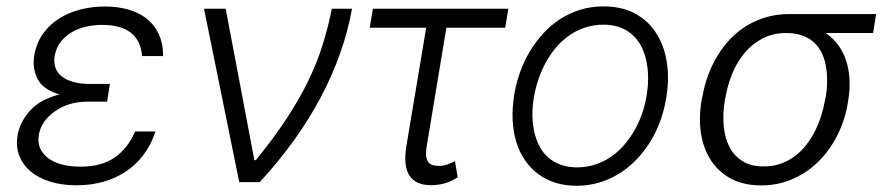

<svg xmlns="http://www.w3.org/2000/svg" viewBox="-20 -573 2790 604"><path d="M35.2 -146.7Q41.5 -186.1 72.4 -222.7Q103 -258.9 166.5 -275.9Q112.9 -292.6 97.3 -326.3Q81.3 -360.4 87.7 -398.1Q94.8 -438.9 116.1 -468Q137.4 -497.2 168 -516Q198.5 -534.8 235.4 -543.7Q272.4 -552.6 310 -552.6Q348 -552.6 381.2 -543.7Q414.4 -534.8 439.3 -516Q464.1 -497.2 478.5 -467.7Q492.9 -438.2 493.3 -396.7H426.8Q423.3 -445.7 391.3 -470.2Q359.4 -494.7 301.5 -494.7Q277.3 -494.7 252.8 -489.5Q228.3 -484.4 207.6 -472.7Q186.8 -460.9 171.9 -442.5Q157 -424 152 -397.4Q148.8 -377.5 154.1 -361.2Q159.4 -344.8 173.5 -333.3Q187.5 -321.7 210.2 -315.3Q233 -308.9 264.2 -308.9H325.6L317.1 -253.2H255.3Q196 -253.2 153.1 -223Q109 -192.1 101.9 -147.4Q95.2 -103.3 131 -76Q166.9 -48.7 233.7 -48.7Q298.7 -48.7 340.2 -77.2Q381.7 -105.8 405.2 -159.4H469.1Q455.3 -117.2 431.1 -85.4Q407 -53.6 374.6 -32.5Q342.3 -11.4 303.3 -0.7Q264.2 9.9 220.9 9.9Q174.7 9.9 137.8 -1.6Q100.9 -13.1 76.2 -33.9Q51.5 -54.7 40.5 -83.5Q29.5 -112.2 35.2 -146.7Z M621.8 -545.5H690L780.2 -69.2H784.8Q840.2 -137.1 880.1 -197.6Q920.1 -258.2 948.2 -315.5Q976.2 -372.9 994.1 -429.3Q1012.1 -485.8 1023.8 -545.5H1087.4Q1062.1 -405.2 989.5 -267.8Q916.9 -130.3 797.2 0H732.6Z M1153.1 -545.5H1579.2L1569.2 -485.8H1384.2L1322.4 -113.3Q1318.9 -92.3 1321 -79.9Q1323.2 -67.5 1329 -61.1Q1334.9 -54.7 1343.8 -52.9Q1352.6 -51.1 1362.2 -51.1Q1375 -51.1 1388.1 -55.9Q1401.3 -60.7 1411.2 -66.4L1419.7 -15.3Q1397 -0.4 1376.2 4.6Q1355.5 9.6 1335.2 9.6Q1288.7 9.6 1268.5 -20.1Q1248.2 -49.7 1258.5 -114L1320.7 -485.8H1143.1Z M1597.7 -275.2Q1603.7 -311.1 1615.9 -345.5Q1628.2 -380 1646.5 -410.7Q1664.8 -441.4 1688.6 -467.5Q1712.4 -493.6 1741.7 -512.6Q1771 -531.6 1805.4 -542.3Q1839.8 -552.9 1878.9 -552.9Q1951.7 -552.9 2000 -516.3Q2024.1 -498.6 2041.5 -473Q2058.9 -447.4 2068.9 -415.5Q2078.8 -383.5 2081 -345.7Q2083.1 -307.9 2076 -265.6Q2062.5 -183.9 2022 -121.4Q2001.8 -90.2 1976.7 -65.5Q1951.7 -40.8 1922.8 -23.8Q1893.8 -6.7 1861.5 2.3Q1829.2 11.4 1794.4 11.4Q1723 11.4 1673.7 -25.2Q1649.1 -43.3 1631.6 -68.9Q1614 -94.5 1604.2 -126.2Q1594.5 -158 1592.7 -195.5Q1590.9 -233 1597.7 -275.2ZM1661.2 -156.2Q1666.9 -131.4 1678.1 -111Q1689.3 -90.6 1706.1 -76.3Q1723 -62.1 1745.2 -54.3Q1767.4 -46.5 1795.1 -46.5Q1826 -46.5 1853.2 -55.6Q1880.3 -64.6 1903.2 -80.6Q1926.1 -96.6 1944.8 -118.4Q1963.4 -140.3 1977.6 -165.7Q1991.8 -191.1 2001.1 -219.1Q2010.3 -247.2 2014.6 -275.2Q2024.1 -335.2 2012.4 -385.3Q2006.7 -410.5 1995.4 -430.8Q1984 -451 1967.3 -465.4Q1950.6 -479.8 1928.3 -487.6Q1905.9 -495.4 1878.6 -495.4Q1847.3 -495.4 1820 -486.2Q1792.6 -476.9 1769.9 -460.9Q1747.2 -445 1728.7 -422.9Q1710.2 -400.9 1696.4 -375.4Q1682.5 -349.8 1673.3 -321.9Q1664.1 -294 1659.4 -265.6Q1649.5 -207.4 1661.2 -156.2Z M2187.1 -258.9 2189.6 -268.8Q2195.7 -303.6 2207.7 -336.5Q2219.8 -369.3 2237.4 -398.3Q2255 -427.2 2278.1 -451.2Q2301.1 -475.1 2329.5 -492.4Q2358 -509.6 2391.3 -519.2Q2424.7 -528.8 2462.7 -528.8H2736.2L2726.6 -469.1H2577.4Q2600.1 -453.8 2616.3 -432Q2632.5 -410.2 2641.5 -383Q2650.6 -355.8 2652.3 -323.7Q2654.1 -291.5 2648.1 -255.3L2646.7 -246.8Q2641 -212.4 2628.6 -179.9Q2616.1 -147.4 2598 -118.8Q2579.9 -90.2 2556.3 -66.4Q2532.7 -42.6 2504.3 -25.6Q2475.9 -8.5 2443.4 0.9Q2410.9 10.3 2374.6 10.3Q2304 10.3 2257.5 -24.9Q2210.6 -60.4 2192.5 -120.6Q2174.4 -180.8 2187.1 -258.9ZM2382.5 -49.4Q2411.2 -49.4 2435.5 -57.9Q2459.9 -66.4 2479.9 -81.3Q2500 -96.2 2515.8 -116.5Q2531.6 -136.7 2543.5 -160.2Q2555.4 -183.6 2563.4 -209Q2571.4 -234.4 2575.6 -259.9L2577.8 -269.2Q2586.6 -323.2 2577.1 -370.4Q2572.4 -393.1 2562.5 -411.4Q2552.6 -429.7 2537.3 -442.5Q2522 -455.3 2501.2 -462.2Q2480.5 -469.1 2453.8 -469.1Q2411.6 -469.1 2378.7 -451.9Q2345.9 -434.7 2322.3 -406.4Q2298.7 -378.2 2283.7 -341.8Q2268.8 -305.4 2262.4 -267.4L2260.3 -258.2Q2253.2 -214.5 2256.7 -176.3Q2260.3 -138.1 2275.2 -109.9Q2290.1 -81.7 2316.8 -65.5Q2343.4 -49.4 2382.5 -49.4Z"/></svg>

Font: Inter P Light
Style: Italic
Weight: 300
Italic angle: 9.39999°
Designer: Rasmus Andersson
Foundry: rsms
Version: Version 3.018;git-588b23468